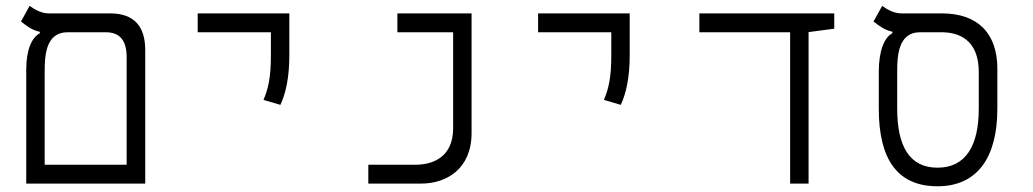

<svg xmlns="http://www.w3.org/2000/svg" viewBox="-20 -632 3556 661"><path d="M70.3 0H480V-459.5C480 -542.5 440.4 -585.9 359.4 -585.9H147.5C121.1 -585.9 96.7 -601.1 82 -611.8L52.2 -558.1C68.8 -544.9 89.8 -527.8 117.2 -522.5V-517.6C89.8 -503.4 70.3 -460.9 70.3 -393.1ZM212.9 -521H343.3C392.1 -521 416 -493.7 416 -435.1V-64.9H133.8V-383.8C133.8 -437 135.7 -521 212.9 -521Z M945.3 -271C963.9 -310.5 976.1 -366.2 976.1 -441.4V-585.9H660.6V-521H912.6V-441.4C912.6 -366.2 903.8 -327.6 887.2 -288.1Z M1248 0H1430.7C1515.1 0 1603.5 -48.8 1603.5 -174.3V-585.9H1348.1V-521H1540V-190.4C1540 -90.8 1469.7 -64.9 1411.1 -64.9H1248Z M2117.2 -271C2135.7 -310.5 2147.9 -366.2 2147.9 -441.4V-585.9H1832.5V-521H2084.5V-441.4C2084.5 -366.2 2075.7 -327.6 2059.1 -288.1Z M2700.2 0H2763.7V-521.5L2852.1 -533.2V-585.9H2387.7V-521H2700.2Z M3207.5 9.3C3345.7 9.3 3413.6 -91.3 3413.6 -257.3V-395.5C3413.6 -517.6 3345.7 -585.9 3222.7 -585.9H3083C3056.2 -585.9 3031.7 -601.1 3017.1 -611.8L2987.3 -558.1C3004.4 -544.9 3023.4 -528.8 3052.2 -522.9V-517.6C3023.9 -502.9 3005.4 -456.5 3005.4 -384.3V-257.3C3005.4 -84 3069.3 9.3 3207.5 9.3ZM3207.5 -54.7C3110.8 -54.7 3068.8 -129.4 3068.8 -257.8V-382.8C3068.8 -436 3070.3 -521 3147.9 -521H3221.2C3301.8 -521 3349.6 -476.1 3349.6 -384.3V-257.8C3349.6 -129.4 3304.2 -54.7 3207.5 -54.7Z"/></svg>

Font: Cascadia Code Light
Style: Regular
Weight: 300
Monospace: yes
Designer: Aaron Bell
Foundry: Saja Typeworks
Version: Version 2404.023